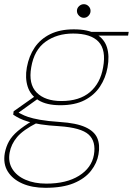

<svg xmlns="http://www.w3.org/2000/svg" viewBox="-52 -664 634 916"><path d="M165 232Q101 232 54.5 211.5Q8 191 -15 154Q-38 117 -29 66Q-23 35 -9 10Q5 -15 32.5 -38.5Q60 -62 105 -89L125 -78Q58 -44 29.5 -10Q1 24 -6 64Q-14 108 6.5 141.5Q27 175 69.5 193.5Q112 212 169 212Q265 212 325 174.5Q385 137 396 75Q407 11 371 -22Q335 -55 230 -62Q179 -65 143.5 -70.5Q108 -76 83 -83.5Q58 -91 41 -99.5Q24 -108 11 -117L13 -133L115 -205L136 -198L26 -119L22 -133Q35 -128 48.5 -120.5Q62 -113 82.5 -106Q103 -99 139 -92.5Q175 -86 234 -82Q312 -77 355 -57.5Q398 -38 412 -5.5Q426 27 418 72Q411 114 382 151Q353 188 300 210Q247 232 165 232ZM236 -162Q170 -162 131.5 -186Q93 -210 80 -251Q67 -292 76 -342Q86 -397 113.5 -437.5Q141 -478 187.5 -501Q234 -524 300 -524Q369 -524 407.5 -501Q446 -478 458.5 -437.5Q471 -397 461 -342Q452 -292 425 -251Q398 -210 351.5 -186Q305 -162 236 -162ZM241 -182Q327 -182 377 -224.5Q427 -267 440 -343Q455 -426 418 -465Q381 -504 297 -504Q220 -504 165.5 -465Q111 -426 97 -343Q83 -263 123 -222.5Q163 -182 241 -182ZM388 -494 382 -512H562L559 -494ZM348 -579Q335 -579 325 -589Q315 -599 315 -612Q315 -625 325 -634.5Q335 -644 348 -644Q361 -644 370.5 -634.5Q380 -625 380 -612Q380 -599 370.5 -589Q361 -579 348 -579Z"/></svg>

Font: DM Sans 12pt Thin
Style: Italic
Weight: 250
Italic angle: -10°
Version: Version 4.004;gftools[0.9.30]